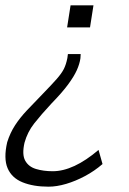

<svg xmlns="http://www.w3.org/2000/svg" viewBox="-57 -514 483 721"><path d="M125 187Q68 187 27.5 170.5Q-13 154 -28.5 117.5Q-44 81 -30 20Q-19 -15 -0.5 -43.5Q18 -72 44.5 -100Q71 -128 104 -162Q138 -197 156 -217.5Q174 -238 182.5 -254.5Q191 -271 196 -296L198 -311H246L245 -295Q242 -274 231.5 -250.5Q221 -227 198.5 -196.5Q176 -166 136 -125Q97 -83 71.5 -50.5Q46 -18 35 22Q25 66 37.5 89Q50 112 78 120.5Q106 129 141 129Q180 129 223 109Q266 89 313 49L328 102Q298 128 262.5 147Q227 166 191.5 176.5Q156 187 125 187ZM195 -411 208 -494H294L281 -411Z"/></svg>

Font: Nunito Sans 7pt Condensed Light
Style: Italic
Weight: 300
Width: 3
Italic angle: -9°
Designer: Vernon Adams
Foundry: Vernon Adams
Version: Version 3.101;gftools[0.9.27]